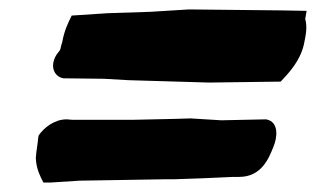

<svg xmlns="http://www.w3.org/2000/svg" viewBox="-20 -546 670 407"><path d="M61 -254C60 -241 57 -227 56 -212V-210C57 -188 65 -173 72 -159H86L148 -163L331 -166H349L407 -168L475 -171H487C534 -171 550 -210 560 -236C567 -252 573 -288 544 -293H543L449 -291C427 -292 406 -294 384 -295L351 -294L260 -292H134L122 -293H121C95 -293 73 -275 62 -259ZM93 -413C90 -397 99 -382 115 -380H116L200 -379L253 -376L423 -371L575 -373C593 -392 616 -417 624 -451C628 -470 632 -488 627 -506L630 -523L573 -524L380 -526L299 -521L208 -518L132 -513C124 -497 116 -480 112 -457C110 -451 109 -447 108 -442C107 -437 96 -430 93 -413Z"/></svg>

Font: Vapor
Style: ExBdObl
Weight: 800
Foundry: Cannot Into Space Fonts
Version: Version 0.179